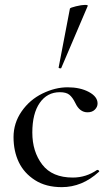

<svg xmlns="http://www.w3.org/2000/svg" viewBox="-20 -751 455 783"><path d="M377.9 -329.1Q377.9 -314.9 366.9 -304Q356 -293 336.9 -293Q304.7 -293 287.1 -331.1Q275.9 -354 262.9 -364.5Q250 -375 224.1 -375Q172.4 -375 142.1 -331.5Q111.8 -288.1 111.8 -210.4Q111.8 -132.8 152.3 -79.8Q192.9 -26.9 276.9 -26.9Q331.1 -26.9 376 -58.1H377.9Q380.9 -58.1 383.5 -54.9Q386.2 -51.8 382.8 -49.8Q314.9 12.2 231.9 12.2Q167 12.2 122.6 -16.4Q78.1 -44.9 56.6 -89.8Q35.2 -134.8 35.2 -191.9Q35.2 -249 68.1 -296.6Q101.1 -344.2 153.1 -369.6Q205.1 -395 255.9 -395Q306.6 -395 342.3 -376Q377.9 -356.9 377.9 -329.1ZM219.2 -476.1 265.1 -715.8Q266.1 -719.7 289.6 -725.3Q313 -731 326.2 -731Q339.4 -731 337.9 -727.1L230 -474.1Q230 -472.2 226.6 -472.2Q223.1 -472.2 220.5 -473.6Q217.8 -475.1 219.2 -476.1Z"/></svg>

Font: Cormorant-Medium
Style: Regular
Weight: 500
Designer: Christian Thalmann (Catharsis Fonts)
Version: Version 3.000